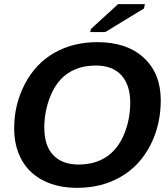

<svg xmlns="http://www.w3.org/2000/svg" viewBox="-20 -903 818 933"><path d="M453.1 -698.2Q596.2 -698.2 678.7 -622.3Q761.2 -546.4 761.2 -415.5Q761.2 -294.9 709.7 -195.6Q658.2 -96.2 565.9 -43.2Q473.6 9.8 355 9.8Q260.7 9.8 191.2 -25.4Q121.6 -60.5 85.2 -126.2Q48.8 -191.9 48.8 -279.8Q48.8 -394.5 100.3 -493.9Q151.9 -593.3 243.2 -645.8Q334.5 -698.2 453.1 -698.2ZM446.3 -584.5Q367.2 -584.5 311.5 -547.9Q255.9 -511.2 225.6 -437.5Q195.3 -363.8 195.3 -283.7Q195.3 -193.8 239.3 -148.7Q283.2 -103.5 361.8 -103.5Q440.4 -103.5 496.1 -140.1Q551.8 -176.8 582.3 -249Q612.8 -321.3 612.8 -403.8Q612.8 -489.7 570.1 -537.1Q527.3 -584.5 446.3 -584.5ZM418.5 -747.1 421.9 -762.2 553.7 -882.8H684.1L679.7 -861.8L491.2 -747.1Z"/></svg>

Font: Liberation Sans
Style: Bold Italic
Weight: 700
Italic angle: -12°
Designer: Steve Matteson
Foundry: Ascender Corporation
Version: Version 2.1.5